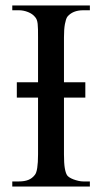

<svg xmlns="http://www.w3.org/2000/svg" viewBox="-20 -682 373 702"><path d="M24.9 0V-18.6H48.8Q69.3 -18.6 83.5 -24.2Q97.7 -29.8 107.4 -42.5Q119.1 -56.2 119.1 -117.7V-325.2H41.5V-381.3H119.1V-545.4Q119.1 -562.5 118.9 -574.5Q118.7 -586.4 117.7 -595Q116.7 -603.5 114.5 -609.4Q112.3 -615.2 108.4 -619.6Q99.1 -631.3 82.5 -637.9Q65.9 -644.5 48.8 -644.5H24.9V-662.1H308.6V-644.5H284.7Q245.6 -644.5 226.1 -620.6Q220.7 -612.3 217.3 -593.8Q213.9 -575.2 213.9 -545.4V-381.3H292V-325.2H213.9V-117.7Q213.9 -85.4 216.8 -67.9Q219.7 -50.3 225.1 -41.5Q227.5 -37.6 233.9 -33.4Q240.2 -29.3 248.8 -26.1Q257.3 -22.9 266.6 -20.8Q275.9 -18.6 284.7 -18.6H308.6V0Z"/></svg>

Font: Doulos SIL Phon
Style: Regular
Weight: 400
Designer: Walt Agee, Victor Gaultney, Peter Martin, Debbi Hosken, Becca Hirsbrunner
Foundry: SIL International
Version: Version 5.000